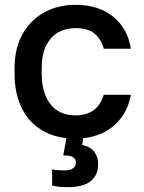

<svg xmlns="http://www.w3.org/2000/svg" viewBox="-20 -561 595 792"><path d="M212 208Q206 207 202 206Q198 205 195 204V138L209 140Q227 142 245 142Q270 142 281.5 133Q293 124 293 111Q293 96 282 88Q271 80 241 80L254 9Q191 2 142.5 -30.5Q94 -63 67 -121Q40 -179 40 -260V-280Q40 -363 74 -422Q108 -481 164.5 -511Q221 -541 290 -541Q358 -541 406.5 -517.5Q455 -494 483.5 -453Q512 -412 520 -360H408Q397 -400 370 -422.5Q343 -445 290 -445Q251 -445 220 -427.5Q189 -410 170.5 -373Q152 -336 152 -280V-260Q152 -200 170.5 -160.5Q189 -121 220 -103Q251 -85 290 -85Q383 -85 408 -170H520Q506 -94 454 -46.5Q402 1 323 9L319 37Q355 45 370 66.5Q385 88 385 115Q385 161 354.5 186Q324 211 260 211Q229 211 212 208Z"/></svg>

Font: .
Style: 
Weight: 500
Designer: A.Korolkova, Vitaly Kuzmin
Foundry: ParaType Ltd
Version: Version 1.000; Glyphs 3.2, build 3192.0